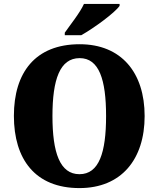

<svg xmlns="http://www.w3.org/2000/svg" viewBox="-20 -951 810 981"><path d="M311 -784V-771H395C461 -808 567 -886 591 -921V-931H409C389 -886 338 -823 311 -784ZM386 10C600 10 719 -137 719 -358C719 -580 600 -725 387 -725C160 -725 51 -580 51 -359C51 -137 160 10 386 10ZM386 -61C286 -61 248 -171 248 -358C248 -545 286 -654 387 -654C486 -654 522 -545 522 -358C522 -171 486 -61 386 -61Z"/></svg>

Font: Noto Serif Tamil SemiCondensed Black
Style: Regular
Weight: 900
Width: 4
Designer: Indian Type Foundry, Tom Grace, and the Monotype Design Team
Foundry: Monotype Imaging Inc.
Version: Version 2.004